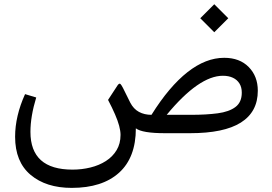

<svg xmlns="http://www.w3.org/2000/svg" viewBox="-20 -641 1311 924"><path d="M1011.2 -620.6 943.8 -553.2 1011.2 -485.8 1078.6 -553.2ZM709 -88.4Q674.8 -88.4 648.7 -102.5Q622.6 -116.7 606.9 -147L571.8 -217.8Q564.9 -231.4 559.8 -236.6Q554.7 -241.7 546.9 -231.9L500 -160.2Q520 -122.1 533.4 -91.1Q546.9 -60.1 553.5 -35.4Q560.1 -10.7 560.1 8.3Q560.1 50.3 541 81.8Q522 113.3 489.5 134Q457 154.8 415.5 165Q374 175.3 329.1 175.3Q227.5 175.3 177 129.9Q126.5 84.5 126.5 -6.3Q126.5 -80.6 154.3 -171.9L100.6 -188Q76.7 -135.3 64.7 -84Q52.7 -32.7 52.7 17.1Q52.7 137.7 127.2 200.4Q201.7 263.2 325.2 263.2Q472.2 263.2 553 190.2Q633.8 117.2 633.8 -23.4Q664.1 0 774.4 0H894.5Q976.1 0 1037.1 -12.7Q1098.1 -25.4 1138.9 -51Q1179.7 -76.7 1200.2 -115Q1220.7 -153.3 1220.7 -204.6Q1220.7 -273.9 1177 -318.4Q1133.3 -362.8 1059.1 -362.8Q1014.6 -362.8 970.7 -345.7Q926.8 -328.6 882.8 -294.2Q838.9 -259.8 795.4 -208.5Q752 -157.2 709 -88.4ZM1143.6 -195.3Q1143.6 -148.9 1113 -126Q1082.5 -103 1027.6 -95.7Q972.7 -88.4 899.9 -88.4H782.2Q859.9 -182.6 927.5 -229.5Q995.1 -276.4 1052.7 -276.4Q1080.6 -276.4 1100.8 -266.8Q1121.1 -257.3 1132.3 -239.3Q1143.6 -221.2 1143.6 -195.3Z"/></svg>

Font: Sahel VF Regular
Style: Regular
Weight: 400
Foundry: Saber Rastikerdar (saber.rastikerdar@gmail.com)
Version: Version 3.4.0